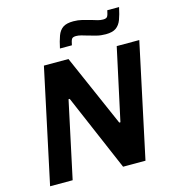

<svg xmlns="http://www.w3.org/2000/svg" viewBox="-129 -1011 1013 1118"><g transform="rotate(-15 378.0 -452.0)"><path d="M34 0 181 -688H329L519 -254H526L620 -688H756L609 0H474L276 -462H269L170 0ZM297 -760Q306 -803 317 -833Q328 -863 349.5 -878Q371 -893 413 -893Q441 -893 467 -886.5Q493 -880 517 -873Q536 -867 552 -862.5Q568 -858 584 -858Q604 -858 610 -868Q616 -878 621 -904H692Q683 -861 672 -831.5Q661 -802 639.5 -786.5Q618 -771 577 -771Q547 -771 522 -777.5Q497 -784 473 -791Q454 -797 437 -801.5Q420 -806 406 -806Q386 -806 380 -796.5Q374 -787 369 -760Z"/></g></svg>

Font: Saira SemiBold
Style: Italic
Weight: 600
Italic angle: -12°
Designer: Hector Gatti with collaboration of the Omnibus-Type team
Foundry: Omnibus-Type
Version: Version 1.100; ttfautohint (v1.8.3)